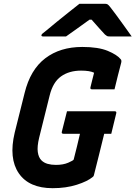

<svg xmlns="http://www.w3.org/2000/svg" viewBox="-20 -966 710 1006"><path d="M331 -383H581Q592 -383 589 -372L563 -265H526Q513 -213 499 -155.5Q485 -98 472 -48Q471 -42 466 -39Q439 -16 382.5 2Q326 20 256 20Q132 20 78.5 -58Q25 -136 57 -271L109 -479Q139 -601 217 -660.5Q295 -720 411 -720Q495 -720 544.5 -699.5Q594 -679 613 -655Q618 -649 615 -637Q607 -607 597.5 -569.5Q588 -532 580 -498H462Q451 -498 454 -509Q458 -526 462.5 -543.5Q467 -561 473 -585Q450 -596 405 -596Q342 -596 299.5 -565.5Q257 -535 240 -465L185 -244Q174 -198 178 -169.5Q182 -141 197 -126Q210 -113 229.5 -107.5Q249 -102 273 -102Q311 -102 337.5 -113.5Q364 -125 366 -130Q375 -164 383 -197.5Q391 -231 399 -265H313Q301 -265 304 -276Q311 -303 317.5 -329.5Q324 -356 331 -383ZM396 -946H532Q539 -946 544 -943Q549 -940 559 -927Q567 -917 586 -891.5Q605 -866 627.5 -834.5Q650 -803 670 -775H556Q545 -775 541 -777Q537 -779 530 -785Q520 -796 502.5 -815Q485 -834 460 -863Q456 -863 449 -863Q411 -835 381 -814Q351 -793 326 -775H206Q196 -775 197 -782Q198 -786 202.5 -790Q207 -794 225 -808Q246 -826 277.5 -851.5Q309 -877 341 -902.5Q373 -928 396 -946Z"/></svg>

Font: Recursive Mn Lnr St
Style: Bold Italic
Weight: 700
Italic angle: -15°
Monospace: yes
Version: Version 1.079;hotconv 1.0.112;makeotfexe 2.5.65598; ttfautoh